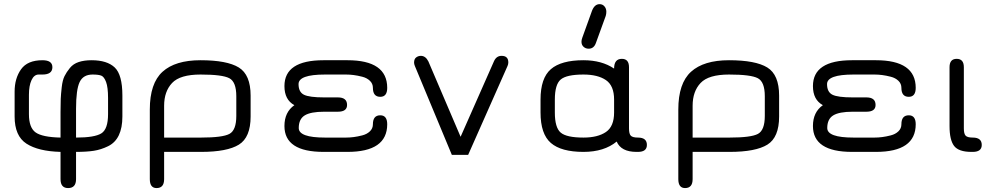

<svg xmlns="http://www.w3.org/2000/svg" viewBox="-20 -746 4880 943"><path d="M429.7 -450.2Q505.9 -450.2 543.5 -414.6Q581.1 -378.9 581.1 -276.4V-173.8Q581.1 -118.2 563.5 -81.5Q545.9 -44.9 510.7 -27.8Q475.6 -10.7 440.4 -5.4Q405.3 0 353.5 0V133.8Q353.5 177.7 314.5 177.7Q277.3 177.7 277.3 133.8V0Q168 -2.9 109.9 -40.5Q51.8 -78.1 51.8 -173.8V-295.9Q51.8 -361.3 83.5 -405.8Q115.2 -450.2 188.5 -450.2Q237.3 -450.2 237.3 -416Q237.3 -379.9 188.5 -379.9H169.9Q147.5 -379.9 134.8 -352.5Q122.1 -325.2 122.1 -280.3V-185.5Q122.1 -119.1 154.8 -95.7Q187.5 -72.3 277.3 -70.3V-196.3Q277.3 -237.3 278.3 -260.3Q279.3 -283.2 283.2 -317.9Q287.1 -352.5 296.9 -372.1Q306.6 -391.6 323.2 -412.1Q339.8 -432.6 366.7 -441.4Q393.6 -450.2 429.7 -450.2ZM434.6 -379.9Q388.7 -379.9 371.1 -342.8Q353.5 -305.7 353.5 -211.9V-70.3Q444.3 -70.3 477.5 -90.8Q510.7 -111.3 510.7 -185.5V-264.6Q510.7 -317.4 501 -343.3Q491.2 -369.1 477.5 -374.5Q463.9 -379.9 434.6 -379.9Z M964.8 -379.9Q864.3 -379.9 825.2 -338.4Q786.1 -296.9 786.1 -226.6V-70.3H967.8Q1073.2 -70.3 1106.9 -88.4Q1140.6 -106.4 1140.6 -176.8V-273.4Q1140.6 -343.8 1106.4 -361.8Q1072.3 -379.9 964.8 -379.9ZM964.8 -450.2Q1094.7 -450.2 1152.8 -414.6Q1210.9 -378.9 1210.9 -276.4V-173.8Q1210.9 -71.3 1153.3 -35.6Q1095.7 0 967.8 0H786.1V133.8Q786.1 177.7 749 177.7Q715.8 177.7 715.8 133.8V-208Q715.8 -336.9 778.3 -393.6Q840.8 -450.2 964.8 -450.2Z M1639.6 -197.3H1572.3Q1505.9 -197.3 1476.6 -179.2Q1447.3 -161.1 1447.3 -117.2Q1447.3 -70.3 1576.2 -70.3H1679.7Q1698.2 -70.3 1717.3 -72.8Q1736.3 -75.2 1759.3 -81.1Q1782.2 -86.9 1796.9 -101.1Q1811.5 -115.2 1811.5 -135.7Q1811.5 -179.7 1847.7 -179.7Q1881.8 -179.7 1881.8 -135.7Q1881.8 0 1686.5 0H1569.3Q1377 0 1377 -127Q1377 -195.3 1425.8 -229.5Q1377 -255.9 1377 -323.2Q1377 -450.2 1569.3 -450.2H1686.5Q1881.8 -450.2 1881.8 -314.5Q1881.8 -270.5 1847.7 -270.5Q1811.5 -270.5 1811.5 -314.5Q1811.5 -335 1796.9 -349.1Q1782.2 -363.3 1759.3 -369.1Q1736.3 -375 1717.3 -377.4Q1698.2 -379.9 1679.7 -379.9H1576.2Q1446.3 -379.9 1446.3 -333Q1446.3 -293.9 1472.7 -280.8Q1499 -267.6 1572.3 -267.6H1639.6Q1684.6 -267.6 1684.6 -230.5Q1684.6 -197.3 1639.6 -197.3Z M2443.4 -471.7Q2476.6 -471.7 2476.6 -439.5Q2476.6 -430.7 2472.7 -421.9L2279.3 14.6H2199.2L2017.6 -421.9Q2013.7 -431.6 2013.7 -438.5Q2013.7 -456.1 2023.9 -463.9Q2034.2 -471.7 2046.9 -471.7Q2070.3 -471.7 2084 -444.3L2242.2 -74.2L2406.2 -445.3Q2418 -471.7 2443.4 -471.7Z M3113.3 0H3106.4Q3030.3 0 3008.8 -50.8Q2947.3 0 2845.7 0Q2736.3 0 2685.5 -43.9Q2634.8 -87.9 2634.8 -193.4V-256.8Q2634.8 -362.3 2685.5 -406.2Q2736.3 -450.2 2845.7 -450.2Q2935.5 -450.2 2996.1 -409.2Q2996.1 -457 3034.2 -457Q3069.3 -457 3069.3 -416V-115.2Q3069.3 -88.9 3078.1 -79.6Q3086.9 -70.3 3113.3 -70.3Q3157.2 -70.3 3157.2 -34.2Q3157.2 0 3113.3 0ZM2845.7 -379.9Q2762.7 -379.9 2733.9 -355.5Q2705.1 -331.1 2705.1 -256.8V-193.4Q2705.1 -119.1 2733.9 -94.7Q2762.7 -70.3 2845.7 -70.3Q2916 -70.3 2956.1 -97.7Q2996.1 -125 2996.1 -193.4V-256.8Q2996.1 -325.2 2956.1 -352.5Q2916 -379.9 2845.7 -379.9ZM2924.8 -725.6Q2939.5 -725.6 2948.7 -714.8Q2958 -704.1 2958 -688.5Q2958 -677.7 2955.1 -668L2907.2 -536.1Q2897.5 -506.8 2871.1 -506.8Q2856.4 -506.8 2846.2 -516.1Q2835.9 -525.4 2835.9 -541Q2835.9 -549.8 2839.8 -560.5L2887.7 -693.4Q2900.4 -725.6 2924.8 -725.6Z M3560.5 -379.9Q3460 -379.9 3420.9 -338.4Q3381.8 -296.9 3381.8 -226.6V-70.3H3563.5Q3668.9 -70.3 3702.6 -88.4Q3736.3 -106.4 3736.3 -176.8V-273.4Q3736.3 -343.8 3702.1 -361.8Q3668 -379.9 3560.5 -379.9ZM3560.5 -450.2Q3690.4 -450.2 3748.5 -414.6Q3806.6 -378.9 3806.6 -276.4V-173.8Q3806.6 -71.3 3749 -35.6Q3691.4 0 3563.5 0H3381.8V133.8Q3381.8 177.7 3344.7 177.7Q3311.5 177.7 3311.5 133.8V-208Q3311.5 -336.9 3374 -393.6Q3436.5 -450.2 3560.5 -450.2Z M4235.4 -197.3H4168Q4101.6 -197.3 4072.3 -179.2Q4043 -161.1 4043 -117.2Q4043 -70.3 4171.9 -70.3H4275.4Q4293.9 -70.3 4313 -72.8Q4332 -75.2 4355 -81.1Q4377.9 -86.9 4392.6 -101.1Q4407.2 -115.2 4407.2 -135.7Q4407.2 -179.7 4443.4 -179.7Q4477.5 -179.7 4477.5 -135.7Q4477.5 0 4282.2 0H4165Q3972.7 0 3972.7 -127Q3972.7 -195.3 4021.5 -229.5Q3972.7 -255.9 3972.7 -323.2Q3972.7 -450.2 4165 -450.2H4282.2Q4477.5 -450.2 4477.5 -314.5Q4477.5 -270.5 4443.4 -270.5Q4407.2 -270.5 4407.2 -314.5Q4407.2 -335 4392.6 -349.1Q4377.9 -363.3 4355 -369.1Q4332 -375 4313 -377.4Q4293.9 -379.9 4275.4 -379.9H4171.9Q4042 -379.9 4042 -333Q4042 -293.9 4068.4 -280.8Q4094.7 -267.6 4168 -267.6H4235.4Q4280.3 -267.6 4280.3 -230.5Q4280.3 -197.3 4235.4 -197.3Z M4757.8 0H4751Q4688.5 0 4666 -29.3Q4643.6 -58.6 4643.6 -127V-416Q4643.6 -457 4678.7 -457Q4713.9 -457 4713.9 -416V-115.2Q4713.9 -88.9 4722.7 -79.6Q4731.4 -70.3 4757.8 -70.3Q4801.8 -70.3 4801.8 -34.2Q4801.8 0 4757.8 0Z"/></svg>

Font: Jura
Style: DemiBold
Weight: 600
Version: Version 2.4